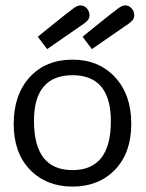

<svg xmlns="http://www.w3.org/2000/svg" viewBox="-20 -687 540 712"><path d="M30.8 -227.1Q30.8 -335.9 90.3 -400.9Q149.9 -465.8 249 -465.8Q346.2 -465.8 406.5 -400.9Q466.8 -335.9 466.8 -228Q466.8 -120.1 406.5 -57.6Q346.2 4.9 249 4.9Q151.9 4.9 91.3 -57.6Q30.8 -120.1 30.8 -227.1ZM106 -238.8Q106 -55.7 249 -56.2Q391.1 -56.2 391.1 -237.8Q391.1 -407.7 249 -408.2Q106 -407.7 106 -238.8ZM120.1 -550.8Q138.2 -564.9 166 -587.9Q239.3 -647 253.7 -657Q268.1 -667 277.8 -667Q293 -667 302.5 -655.5Q312 -644 312 -630.9Q312 -625 309.6 -618.9Q307.1 -612.8 302 -608.4Q296.9 -604 293.5 -601.1Q290 -598.1 284.2 -594.2L278.8 -590.8Q159.7 -507.8 154.8 -504.9ZM286.1 -550.8Q304.2 -564.9 332 -587.9Q405.3 -647 419.7 -657Q434.1 -667 443.8 -667Q459 -667 468.5 -655.5Q478 -644 478 -630.9Q478 -625 475.6 -618.9Q473.1 -612.8 468 -608.4Q462.9 -604 459.5 -601.1Q456.1 -598.1 450.2 -594.2L444.8 -590.8Q325.7 -507.8 320.8 -504.9Z"/></svg>

Font: CMU Concrete
Style: Roman
Weight: 500
Version: Version 0.7.0